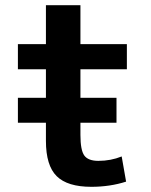

<svg xmlns="http://www.w3.org/2000/svg" viewBox="-20 -710 583 740"><path d="M49 -237V-333H157V-443H49V-540H157V-690H290V-540H469V-443H290V-333H429V-237H290V-190Q290 -131 305 -110.5Q320 -90 359 -90Q407 -90 449 -107L466 -10Q404 10 332 10Q240 10 198.5 -31Q157 -72 157 -167V-237Z"/></svg>

Font: M PLUS 1p
Style: Bold
Weight: 700
Version: Version 1.062